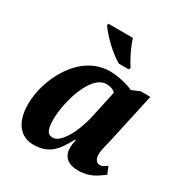

<svg xmlns="http://www.w3.org/2000/svg" viewBox="-178 -902 998 1047"><g transform="rotate(30 320.5 -378.0)"><path d="M362 -606H425L428 -619C408 -647 372 -716 358 -766H204L201 -756C224 -719 302 -638 362 -606ZM178 10C275 10 315 -40 362 -128H367C362 -107 360 -92 360 -78C360 -17 399 10 459 10C539 10 575 -26 610 -50L591 -95C573 -84 566 -75 548 -75C527 -75 513 -91 513 -125C513 -149 529 -206 533 -224L601 -535H540L490 -514C460 -529 393 -546 343 -546C150 -546 43 -324 43 -168C43 -60 91 10 178 10ZM251 -76C224 -76 204 -89 204 -164C204 -271 260 -476 360 -476C382 -476 405 -470 417 -454L382 -293C358 -176 301 -76 251 -76Z"/></g></svg>

Font: Noto Serif SemiCondensed Extra
Style: Italic
Weight: 800
Width: 4
Italic angle: -12°
Designer: Monotype Design Team
Foundry: Monotype Imaging Inc.
Version: Version 1.901